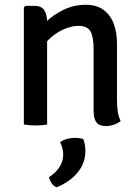

<svg xmlns="http://www.w3.org/2000/svg" viewBox="-20 -522 586 805"><path d="M123 -497.5Q154 -497.5 165.8 -479.2Q177.5 -461 177.5 -428V0Q157.5 4 129.5 4Q101 4 80 0V-491L86.5 -497.5ZM470.5 -103.5Q470.5 -77.5 473.8 -54.5Q477 -31.5 486 -14.5Q475 -5.5 458.5 0.5Q442 6.5 424.5 6.5Q396 6.5 384.2 -9.2Q372.5 -25 372.5 -56V-315Q372.5 -367 359.5 -390.2Q346.5 -413.5 308.5 -413.5Q282 -413.5 252 -401.2Q222 -389 195.5 -366.5Q169 -344 152.5 -314.5V-409.5Q186 -448.5 235.2 -475.2Q284.5 -502 338.5 -502Q385.5 -502 414.5 -480.2Q443.5 -458.5 457 -421.8Q470.5 -385 470.5 -339.5ZM329 61Q333 69 335.5 83.5Q338 98 338 111.5Q338 161.5 305.5 201.2Q273 241 217.5 263Q205.5 259 197 247Q188.5 235 185.5 221Q245 181.5 245 125.5Q245 112 241.2 98.2Q237.5 84.5 232 73.5Q258 56 295 56Q313.5 56 329 61Z"/></svg>

Font: Signika Negative
Style: Regular
Weight: 400
Designer: Anna Giedry
Foundry: Anna Giedry
Version: Version 2.001